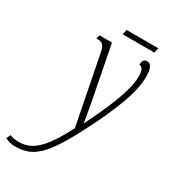

<svg xmlns="http://www.w3.org/2000/svg" viewBox="-352 -737 945 1076"><g transform="rotate(30 120.5 -199.0)"><path d="M-74 240Q-111 240 -140 224L-127 197Q-106 208 -70 208Q-24 208 13 186Q50 164 86.5 114.5Q123 65 165 -16L78 -459Q72 -489 61 -500.5Q50 -512 26 -512H18L24 -536H105L166 -224Q175 -178 182.5 -134.5Q190 -91 194 -67H196Q230 -135 260.5 -204.5Q291 -274 310.5 -336.5Q330 -399 330 -447Q330 -505 300 -505Q300 -544 329 -544Q367 -544 367 -466Q367 -388 326.5 -280Q286 -172 220 -45Q177 39 141.5 94.5Q106 150 73 182Q40 214 4.5 227Q-31 240 -74 240ZM134 -606 141 -638H346L339 -606Z"/></g></svg>

Font: Noto Serif ExtraCondensed ExtraLight
Style: Italic
Weight: 200
Width: 2
Italic angle: -12°
Designer: Monotype Design Team
Foundry: Monotype Imaging Inc.
Version: Version 2.014; ttfautohint (v1.8.4.7-5d5b)